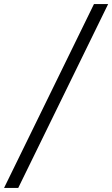

<svg xmlns="http://www.w3.org/2000/svg" viewBox="-24 -785 554 948"><path d="M510 -765H440L-4 143H66Z"/></svg>

Font: Roboto Serif 20pt Light
Style: Regular
Weight: 300
Version: Version 1.008